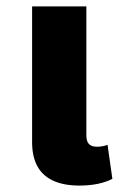

<svg xmlns="http://www.w3.org/2000/svg" viewBox="-20 -568 392 598"><path d="M228 10Q178 10 145 -5.5Q112 -21 96 -51Q80 -81 80 -125V-548H249V-146Q249 -128 257 -119.5Q265 -111 282 -111Q290 -111 299 -112.5Q308 -114 315 -117L330 -11Q311 -1 285 4.5Q259 10 228 10Z"/></svg>

Font: Noto Sans Thai ExtraBold
Style: Regular
Weight: 800
Version: Version 2.001